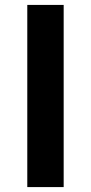

<svg xmlns="http://www.w3.org/2000/svg" viewBox="-20 -761 370 781"><path d="M91 0V-741H239V0Z"/></svg>

Font: Noto Sans TC Thin
Style: Bold
Weight: 700
Version: Version 2.004-H2;hotconv 1.0.118;makeotfexe 2.5.65603